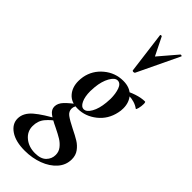

<svg xmlns="http://www.w3.org/2000/svg" viewBox="-366 -764 1084 1084"><g transform="rotate(45 176.0 -222.5)"><path d="M-47 181Q-47 136 -4 99Q39 62 123 18L130 26Q92 51 67.5 80Q43 109 43 151Q43 194 77 222Q111 250 161 250Q207 250 229 227.5Q251 205 251 174Q251 148 235.5 128.5Q220 109 199 96Q178 83 141 65Q96 44 74 27Q52 10 52 -14Q52 -40 74.5 -64Q97 -88 145 -123L152 -116Q142 -111 135.5 -98.5Q129 -86 129 -74Q129 -51 149 -36Q169 -21 213 1Q252 20 275.5 34.5Q299 49 316 72Q333 95 333 127Q333 173 302 208Q271 243 220 262Q169 281 110 281Q37 281 -5 252.5Q-47 224 -47 181ZM46 -212Q46 -228 49 -246Q61 -309 111 -350.5Q161 -392 225 -392Q278 -392 306.5 -361Q335 -330 335 -282Q335 -262 331 -246Q317 -179 266 -138.5Q215 -98 154 -98Q102 -98 74 -130Q46 -162 46 -212ZM244 -237Q246 -257 246 -269Q246 -311 235 -341Q224 -371 201 -371Q179 -371 160 -337Q141 -303 136 -253Q134 -229 134 -219Q134 -175 147 -147.5Q160 -120 180 -120Q202 -120 220.5 -152.5Q239 -185 244 -237ZM394 -396Q399 -396 399 -380Q399 -363 394.5 -345Q390 -327 386 -330Q370 -342 349 -348.5Q328 -355 307 -355Q283 -355 263 -346L262 -353Q292 -372 328.5 -384Q365 -396 394 -396ZM201 -722 254 -615 348 -725Q349 -726 352 -726Q355 -726 357.5 -724.5Q360 -723 359 -721L240 -472Q237 -467 229 -467Q226 -467 223.5 -468.5Q221 -470 221 -472L189 -721Q189 -724 194.5 -724.5Q200 -725 201 -722Z"/></g></svg>

Font: Cormorant Garamond
Style: Bold Italic
Weight: 700
Italic angle: -10°
Designer: Christian Thalmann (Catharsis Fonts)
Foundry: Catharsis Fonts
Version: Version 4.000